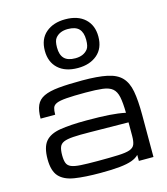

<svg xmlns="http://www.w3.org/2000/svg" viewBox="-138 -1073 1038 1191"><g transform="rotate(-15 381.0 -478.0)"><path d="M359.4 10.7Q258.3 10.7 192.6 0.2Q127 -10.3 95 -45.9Q63 -81.5 63 -156.7Q63 -233.4 93 -269.3Q123 -305.2 188.2 -315.9Q253.4 -326.7 359.4 -326.7Q445.3 -326.7 503.4 -322.8Q561.5 -318.8 607.4 -309.1Q606.4 -374 598.6 -411.4Q590.8 -448.7 569.3 -466.8Q547.9 -484.9 506.6 -490Q465.3 -495.1 397 -495.1Q318.8 -495.1 274.7 -491.7Q230.5 -488.3 210.4 -479.5Q190.4 -470.7 185.3 -454.1Q180.2 -437.5 180.2 -411.1H86.4Q86.4 -463.9 100.8 -496.1Q115.2 -528.3 149.9 -544.9Q184.6 -561.5 244.9 -567.4Q305.2 -573.2 397 -573.2Q495.6 -573.2 555.9 -560.5Q616.2 -547.9 647.7 -514.9Q679.2 -481.9 690.2 -422.9Q701.2 -363.8 701.2 -270.5V0H607.4V-38.6Q590.8 -21 561.5 -10.3Q532.2 0.5 483.6 5.6Q435.1 10.7 359.4 10.7ZM359.4 -65.4Q442.9 -65.4 492.7 -67.4Q542.5 -69.3 567.1 -78.1Q591.8 -86.9 599.6 -106.4Q607.4 -126 607.4 -161.1V-247.6L359.4 -250.5Q293.5 -251.5 253.2 -248.8Q212.9 -246.1 191.9 -237.1Q170.9 -228 163.8 -208.7Q156.7 -189.5 156.7 -156.7Q156.7 -125 163.8 -106.4Q170.9 -87.9 191.9 -79.1Q212.9 -70.3 253.2 -67.9Q293.5 -65.4 359.4 -65.4ZM392.6 -654.3Q311.5 -654.3 266.1 -696.3Q220.7 -738.3 220.7 -810.5Q220.7 -885.7 268.3 -926.3Q315.9 -966.8 392.6 -966.8Q473.6 -966.8 519 -924.8Q564.5 -882.8 564.5 -810.5Q564.5 -735.4 516.8 -694.8Q469.2 -654.3 392.6 -654.3ZM392.6 -716.8Q445.8 -716.8 472.7 -751Q486.3 -768.1 486.3 -810.5Q486.3 -857.4 464.1 -880.9Q441.9 -904.3 392.6 -904.3Q339.4 -904.3 312.5 -870.1Q298.8 -853 298.8 -810.5Q298.8 -763.7 321.3 -740.2Q343.8 -716.8 392.6 -716.8Z"/></g></svg>

Font: Michroma
Style: Regular
Weight: 400
Designer: Vernon Adams
Foundry: Vernon Adams
Version: Version 1.100; ttfautohint (v1.8.4.7-5d5b);gftools[0.9.29]